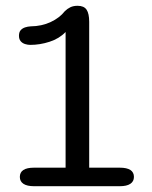

<svg xmlns="http://www.w3.org/2000/svg" viewBox="-20 -643 526 663"><path d="M97.5 0Q73.5 0 61 -8.2Q48.5 -16.5 48.5 -32Q48.5 -64 97.5 -64H206.5V-532.5Q184.5 -509.5 151.2 -498.8Q118 -488 84.5 -488Q75.5 -488 66.2 -491Q57 -494 51.2 -501Q45.5 -508 45.5 -519.5Q45.5 -532 51.5 -538.8Q57.5 -545.5 66.8 -548.5Q76 -551.5 86 -552Q124.5 -552.5 155.2 -567Q186 -581.5 203.5 -604Q212.5 -613 223 -618Q233.5 -623 248 -623Q270 -623 279 -609.5Q288 -596 288 -567.5V-64H393.5Q442.5 -64 442.5 -32Q442.5 -16.5 430 -8.2Q417.5 0 393.5 0Z"/></svg>

Font: Sono
Style: Regular
Weight: 400
Designer: Tyler Finck
Foundry: Tyler Finck
Version: Version 2.112